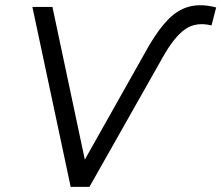

<svg xmlns="http://www.w3.org/2000/svg" viewBox="-20 -727 861 747"><path d="M255 0 106 -700H184L310 -106L560 -550Q599 -616 636.5 -653.5Q674 -691 719 -702Q764 -713 821 -698L803 -628Q743 -643 700 -613Q657 -583 612 -502L328 0Z"/></svg>

Font: MOST Montserrat
Style: Italic
Weight: 400
Italic angle: -11.3°
Designer: Julieta Ulanovsky
Foundry: Julieta Ulanovsky
Version: Version 8.000;March 11, 2024;FontCreator 15.0.0.2926 64-bit